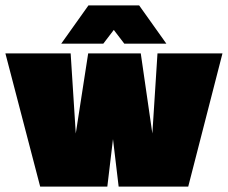

<svg xmlns="http://www.w3.org/2000/svg" viewBox="-26 -692 845 712"><path d="M558 -494H799L672 0H414L393 -176L372 0H123L-6 -494H236L255 -197L301 -494H496L539 -197ZM591 -530H435L396 -581L357 -530H201L302 -672H490Z"/></svg>

Font: Blinker Black
Style: Regular
Weight: 900
Designer: Juergen Huber
Foundry: supertype
Version: Version 1.017;hotconv 1.0.117;makeotfexe 2.5.65602